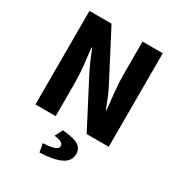

<svg xmlns="http://www.w3.org/2000/svg" viewBox="-206 -786 1076 1159"><g transform="rotate(30 332.5 -206.5)"><path d="M77 0V-652H231L398 -331Q416 -298 431.5 -260.5Q447 -223 462 -184H466Q461 -237 454 -300Q447 -363 447 -421V-652H588V0H434L267 -321Q250 -354 233.5 -392Q217 -430 202 -468H198Q204 -414 211 -351.5Q218 -289 218 -231V0ZM243 239 232 180Q291 177 313 167.5Q335 158 335 141Q335 127 320 118Q305 109 271 106L299 52Q380 59 410 79Q440 99 440 136Q440 187 388.5 211.5Q337 236 243 239Z"/></g></svg>

Font: Source Sans 3
Style: Bold
Weight: 700
Designer: Paul D. Hunt
Foundry: Adobe
Version: Version 3.052;hotconv 1.1.0;makeotfexe 2.6.0